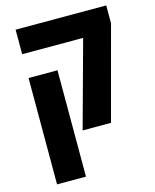

<svg xmlns="http://www.w3.org/2000/svg" viewBox="-124 -689 818 1013"><g transform="rotate(-15 285.0 -182.5)"><path d="M264 0 393 -471H60V-605H555V-507L419 0ZM60 240V-341H218V240Z"/></g></svg>

Font: Noto Sans Hebrew Condensed ExtraBold
Style: Regular
Weight: 800
Width: 3
Designer: Monotype Design Team
Foundry: Monotype Imaging Inc.
Version: Version 2.004; ttfautohint (v1.8.4.7-5d5b)